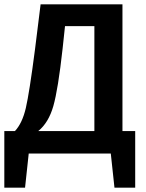

<svg xmlns="http://www.w3.org/2000/svg" viewBox="-32 -711 674 889"><path d="M535 -104H594V158H498L481 0H101L84 158H-12V-104H37Q71 -140 87.5 -210.5Q104 -281 130 -482L156 -691H535ZM405 -104V-590H269L258 -487Q237 -297 215 -220Q193 -143 145 -104Z"/></svg>

Font: FiraGO Medium
Style: Regular
Weight: 500
Designer: bBox Type
Foundry: bBox Type GmbH
Version: Version 1.001;PS 001.001;hotconv 1.0.88;makeotf.lib2.5.64775